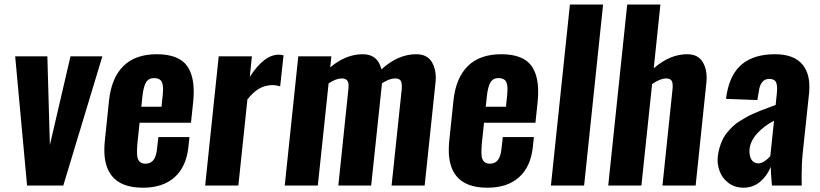

<svg xmlns="http://www.w3.org/2000/svg" viewBox="-20 -830 3668 859"><path d="M101.1 0 47.9 -578.1H191.9L203.1 -181.2L295.4 -578.1H438L263.2 0Z M619.6 9.8Q522 9.8 480 -43.5Q446.3 -86.4 446.8 -159.7Q446.8 -177.7 448.7 -197.3L467.8 -380.4Q478.5 -481.4 532 -534.4Q585.4 -587.4 681.6 -587.4Q780.3 -587.4 817.9 -533.7Q846.7 -492.2 846.7 -419.9Q846.7 -398.4 844.2 -373.5L834.5 -280.8H604.5L594.7 -187.5Q592.8 -164.1 592.8 -145.5Q593.3 -143.1 593.3 -141.1Q593.3 -121.1 602.3 -109.4Q611.3 -97.7 630.4 -97.7Q654.3 -97.7 666.7 -114.3Q679.2 -130.9 682.6 -164.6L688.5 -216.8H827.6L822.8 -171.9Q813.5 -84 761.2 -37.1Q709 9.8 619.6 9.8ZM612.3 -352.5H702.6L708.5 -409.2Q709.5 -420.9 709.5 -430.2Q709.5 -452.1 703.6 -463.9Q694.8 -480.5 670.2 -480.7Q645.5 -481 633.5 -461.9Q621.6 -442.9 616.7 -395Z M897.9 0 958.5 -578.1H1106.9L1097.7 -486.3Q1161.6 -585.4 1227.1 -585.4Q1235.8 -585.4 1248.5 -582.5L1233.4 -443.4Q1216.3 -449.2 1198.7 -449.2H1196.3Q1164.6 -448.2 1138.7 -433.1Q1112.8 -418 1086.9 -385.3L1046.4 0Z M1253.9 0 1314.5 -578.1H1462.4L1457.5 -528.8Q1527.3 -587.4 1603 -587.4Q1670.4 -587.4 1686.5 -519.5Q1760.3 -587.4 1841.8 -587.4Q1892.1 -587.4 1913.1 -550.8Q1929.7 -522 1929.7 -481.9Q1929.7 -470.7 1928.2 -458.5L1879.9 0H1731.9L1777.3 -430.7Q1777.8 -437.5 1777.8 -443.4Q1777.8 -459 1773.4 -467.8Q1767.1 -479.5 1746.6 -479Q1722.7 -479 1689 -457.5Q1689 -457 1688.5 -454.6V-452.1L1640.6 0H1493.7L1538.6 -430.7Q1539.6 -438 1539.6 -444.3Q1540 -458.5 1535.2 -467.3Q1528.8 -479 1508.8 -479Q1507.8 -479 1507.3 -479Q1484.4 -479 1450.2 -457L1401.9 0Z M2160.6 9.8Q2063 9.8 2021 -43.5Q1987.3 -86.4 1987.8 -159.7Q1987.8 -177.7 1989.7 -197.3L2008.8 -380.4Q2019.5 -481.4 2073 -534.4Q2126.5 -587.4 2222.7 -587.4Q2321.3 -587.4 2358.9 -533.7Q2387.7 -492.2 2387.7 -419.9Q2387.7 -398.4 2385.3 -373.5L2375.5 -280.8H2145.5L2135.7 -187.5Q2133.8 -164.1 2133.8 -145.5Q2134.3 -143.1 2134.3 -141.1Q2134.3 -121.1 2143.3 -109.4Q2152.3 -97.7 2171.4 -97.7Q2195.3 -97.7 2207.8 -114.3Q2220.2 -130.9 2223.6 -164.6L2229.5 -216.8H2368.7L2363.8 -171.9Q2354.5 -84 2302.2 -37.1Q2250 9.8 2160.6 9.8ZM2153.3 -352.5H2243.7L2249.5 -409.2Q2250.5 -420.9 2250.5 -430.2Q2250.5 -452.1 2244.6 -463.9Q2235.8 -480.5 2211.2 -480.7Q2186.5 -481 2174.6 -461.9Q2162.6 -442.9 2157.7 -395Z M2444.8 0 2529.8 -809.6H2678.2L2593.3 0Z M2701.2 0 2786.1 -809.6H2934.6L2904.8 -524.4Q2977.1 -587.4 3054.2 -587.4Q3104 -587.4 3125 -550.8Q3141.6 -522 3141.6 -481.9Q3141.6 -470.7 3140.1 -458.5L3092.3 0H2943.8L2988.8 -430.7Q2989.7 -438.5 2989.7 -445.3Q2989.7 -460 2985.4 -467.8Q2979 -479.5 2958.5 -479Q2935.1 -479 2897.5 -454.1L2849.6 0Z M3305.7 9.8Q3267.1 9.3 3238.8 -11.7Q3211.4 -32.7 3199.7 -64Q3190.9 -87.9 3190.4 -114.3Q3190.4 -122.1 3191.4 -129.9Q3193.8 -152.3 3200.2 -172.6Q3206.5 -192.9 3214.6 -209Q3222.7 -225.1 3235.8 -240.2Q3249 -255.4 3260.3 -266.1Q3271.5 -276.9 3289.8 -288.3Q3308.1 -299.8 3320.3 -306.6Q3332.5 -313.5 3353.5 -322.8Q3374.5 -332 3386 -336.4Q3397.5 -340.8 3419.4 -348.9Q3441.4 -356.9 3450.2 -360.4L3455.6 -412.6Q3457 -424.8 3457 -434.6Q3456.5 -451.2 3452.6 -460.9Q3445.8 -476.6 3422.4 -477.1Q3382.3 -477.1 3375 -421.4L3368.2 -382.3L3228 -387.7Q3228.5 -390.1 3229.7 -398.7Q3231 -407.2 3231 -407.7Q3247.1 -500.5 3301 -543.9Q3355 -587.4 3446.8 -587.4Q3532.7 -587.4 3570.8 -540.5Q3601.6 -502.4 3601.1 -441.4Q3601.1 -427.2 3599.6 -411.6L3571.3 -145Q3566.4 -95.7 3566.4 -40.5Q3566.4 -20.5 3566.9 0H3433.6Q3428.2 -63 3428.2 -83.5Q3412.6 -43.9 3381.1 -17.1Q3349.6 9.8 3305.7 9.8ZM3372.6 -99.1Q3386.2 -99.1 3401.1 -109.1Q3416 -119.1 3426.3 -131.3L3442.9 -289.6Q3399.9 -268.1 3368.9 -234.4Q3337.9 -200.7 3333.5 -164.1Q3333 -157.7 3333 -151.9Q3333.5 -130.9 3341.3 -116.7Q3352.1 -99.1 3372.6 -99.1Z"/></svg>

Font: Oswald
Style: Demi-Bold
Weight: 600
Designer: Vernon Adams
Foundry: Vernon Adams
Version: 3.0; ttfautohint (v0.94.23-7a4d-dirty) -l 8 -r 50 -G 200 -x 